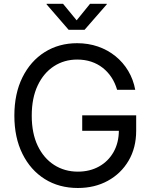

<svg xmlns="http://www.w3.org/2000/svg" viewBox="-20 -961 781 992"><path d="M382.3 10.3Q285.2 10.3 211.4 -35.9Q137.7 -82 95.9 -166.3Q54.2 -250.5 54.2 -363.3Q54.2 -477.1 95.9 -561.3Q137.7 -645.5 210.9 -691.7Q284.2 -737.8 378.4 -737.8Q436 -737.8 486.3 -720.5Q536.6 -703.1 576.4 -670.9Q616.2 -638.7 642.6 -594.5Q668.9 -550.3 678.7 -497.1H585Q574.7 -532.7 555.9 -561.3Q537.1 -589.8 510.7 -610.6Q484.4 -631.3 451.2 -642.3Q418 -653.3 378.9 -653.3Q312 -653.3 258.8 -618.9Q205.6 -584.5 174.8 -519.5Q144 -454.6 144 -363.3Q144 -272.5 174.8 -208Q205.6 -143.6 259.5 -108.9Q313.5 -74.2 382.3 -74.2Q443.8 -74.2 491.7 -100.8Q539.6 -127.4 566.9 -175.8Q594.2 -224.1 594.2 -289.1L622.1 -285.2H404.8V-365.2H683.6V-285.6Q683.6 -197.3 644.3 -130.6Q605 -64 537.1 -26.9Q469.2 10.3 382.3 10.3ZM305.7 -941.4 376 -856 445.3 -941.4H531.7V-938.5L417 -807.1H334.5L220.7 -938.5V-941.4Z"/></svg>

Font: Inter 20pt
Style: Regular
Weight: 400
Version: Version 4.001;git-66647c0bb